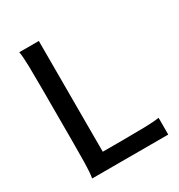

<svg xmlns="http://www.w3.org/2000/svg" viewBox="-170 -826 873 939"><g transform="rotate(-30 266.5 -356.5)"><path d="M187.5 -87.4H295.9Q367.7 -87.4 422.9 -88.6Q478 -89.8 506.8 -94.7V0H77.1Q82.5 -29.3 83.5 -84.7Q84.5 -140.1 84.5 -212.4V-500.5Q84.5 -572.8 83.5 -628.2Q82.5 -683.6 77.1 -712.9H187.5Z"/></g></svg>

Font: Kanchenjunga Medium
Style: Regular
Weight: 500
Version: Version 2.001